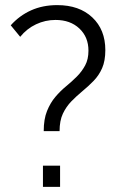

<svg xmlns="http://www.w3.org/2000/svg" viewBox="-20 -731 474 751"><path d="M151 -218Q151 -265 164 -297Q177 -329 196.5 -352Q216 -375 238.5 -393.5Q261 -412 280.5 -431.5Q300 -451 313 -475Q326 -499 326 -533Q326 -586 290.5 -619.5Q255 -653 197 -653Q157 -653 121 -636Q85 -619 59 -587L22 -632Q56 -670 101.5 -690.5Q147 -711 204 -711Q290 -711 341 -663Q392 -615 392 -535Q392 -493 379.5 -464.5Q367 -436 346 -414.5Q325 -393 302.5 -374.5Q280 -356 259.5 -335Q239 -314 226 -286.5Q213 -259 213 -218ZM148 0V-83H215V0Z"/></svg>

Font: SUSE Light
Style: Regular
Weight: 300
Designer: Rene Bieder
Foundry: SUSE
Version: Version 1.000